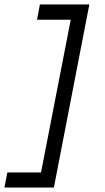

<svg xmlns="http://www.w3.org/2000/svg" viewBox="-49 -736 473 866"><path d="M354 -716H131L118 -647H270L136 42H-16L-29 110H194Z"/></svg>

Font: Uncut Sans
Style: Italic
Weight: 400
Italic angle: -11°
Designer: Kasper Nordkvist
Foundry: UNCUT.wtf
Version: Version 1.304;Glyphs 3.2 (3246)